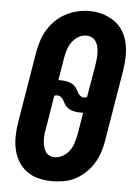

<svg xmlns="http://www.w3.org/2000/svg" viewBox="-54 -788 607 838"><g transform="rotate(5 250.0 -369.0)"><path d="M205 8Q175 8 146.5 1Q118 -6 95 -22.5Q72 -39 57.5 -63Q43 -87 36.5 -115Q30 -143 30.5 -173.5Q31 -204 36 -234L88 -548Q93 -574 101 -599Q109 -624 123.5 -647.5Q138 -671 158 -690Q178 -709 202.5 -721.5Q227 -734 252.5 -740Q278 -746 305 -746Q335 -746 363 -737.5Q391 -729 414 -713Q437 -697 452 -672.5Q467 -648 473 -620Q479 -592 478.5 -561.5Q478 -531 473 -501L421 -187Q417 -161 408.5 -136Q400 -111 386 -88Q372 -65 351.5 -45.5Q331 -26 307 -13.5Q283 -1 257 3.5Q231 8 205 8ZM312 -368Q316 -368 319.5 -368.5Q323 -369 326 -371L351 -518Q353 -531 354 -544Q355 -557 354.5 -570Q354 -583 351 -595Q348 -607 341.5 -617Q335 -627 323.5 -632.5Q312 -638 299 -638Q281 -638 264 -627.5Q247 -617 236 -601Q225 -585 219.5 -567Q214 -549 211 -531L195 -434Q195 -434 196 -434Q197 -434 197 -434Q207 -434 216 -433.5Q225 -433 234 -431Q243 -429 251 -425.5Q259 -422 265.5 -416Q272 -410 276.5 -402.5Q281 -395 285 -387.5Q289 -380 296 -374Q303 -368 312 -368ZM208 -97Q226 -97 243.5 -107Q261 -117 272.5 -133Q284 -149 289.5 -167.5Q295 -186 299 -204L315 -301Q314 -301 313.5 -301Q313 -301 312 -301Q303 -301 293.5 -301.5Q284 -302 275 -304Q266 -306 258 -309.5Q250 -313 243.5 -319Q237 -325 232.5 -332.5Q228 -340 224 -347.5Q220 -355 213 -361Q206 -367 197 -367Q194 -367 190 -366.5Q186 -366 183 -364L159 -217Q156 -204 155 -191Q154 -178 154.5 -165.5Q155 -153 158 -141Q161 -129 167 -118.5Q173 -108 184 -102.5Q195 -97 208 -97Z"/></g></svg>

Font: Iosevka Curly Slab XBdObl
Style: Regular
Weight: 800
Italic angle: -9°
Monospace: yes
Designer: Belleve Invis
Foundry: Belleve Invis
Version: Version 11.1.0; ttfautohint (v1.8.3)